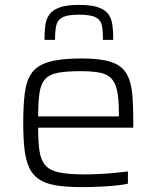

<svg xmlns="http://www.w3.org/2000/svg" viewBox="-20 -757 640 785"><path d="M313 8Q249 8 206.5 0.5Q164 -7 138 -25Q112 -43 98.5 -73.5Q85 -104 80 -148.5Q75 -193 75 -254Q75 -327 81.5 -377.5Q88 -428 110 -459Q132 -490 180.5 -504Q229 -518 313 -518Q373 -518 412.5 -509.5Q452 -501 474.5 -482.5Q497 -464 508 -433Q519 -402 522 -358Q525 -314 525 -255V-235H136Q136 -177 141.5 -139.5Q147 -102 165.5 -81Q184 -60 222 -52Q260 -44 325 -44Q353 -44 385 -45.5Q417 -47 448 -50Q479 -53 503 -56V-6Q482 -1 450 2Q418 5 382.5 6.5Q347 8 313 8ZM466 -262V-297Q466 -354 458.5 -387.5Q451 -421 433.5 -438Q416 -455 385.5 -460.5Q355 -466 310 -466Q252 -466 217 -459.5Q182 -453 164.5 -433.5Q147 -414 141.5 -377.5Q136 -341 136 -281H486ZM303 -737Q355 -737 383.5 -726.5Q412 -716 424.5 -697Q437 -678 440 -652Q443 -626 443 -594H401Q401 -628 397 -651Q393 -674 372.5 -685.5Q352 -697 303 -697Q255 -697 234.5 -685.5Q214 -674 209.5 -651Q205 -628 205 -594H162Q162 -626 165 -652Q168 -678 181.5 -697Q195 -716 223.5 -726.5Q252 -737 303 -737Z"/></svg>

Font: Saira SemiExpanded Light
Style: Regular
Weight: 300
Width: 6
Designer: Hector Gatti with collaboration of the Omnibus-Type team
Foundry: Omnibus-Type
Version: Version 1.101